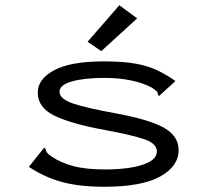

<svg xmlns="http://www.w3.org/2000/svg" viewBox="-20 -702 790 732"><path d="M378 10Q282 10 215 -8.5Q148 -27 90 -66L142 -131L149 -139L154 -134Q155 -126 159.5 -120Q164 -114 177 -105Q211 -82 258.5 -69Q306 -56 381 -56Q470 -56 524 -74Q578 -92 578 -124Q578 -154 533.5 -170Q489 -186 382 -206Q255 -229 189.5 -260Q124 -291 124 -349Q124 -401 187 -434.5Q250 -468 376 -468Q448 -468 496 -459.5Q544 -451 579.5 -434Q615 -417 649 -393L594 -343L587 -336L582 -341Q582 -350 577 -354.5Q572 -359 559 -368Q525 -386 479 -395.5Q433 -405 379 -405Q301 -405 254 -391.5Q207 -378 207 -353Q207 -325 258 -307.5Q309 -290 426 -269Q554 -245 607.5 -213.5Q661 -182 661 -130Q661 -68 590.5 -29Q520 10 378 10ZM366 -507 314 -543 435 -682 503 -632Z"/></svg>

Font: Inconsolata ExtraExpanded
Style: Regular
Weight: 400
Width: 8
Monospace: yes
Designer: Raph Levien, Cyreal, Brenton Simpson
Foundry: Raph Levien, Cyreal, Google
Version: Version 3.001; ttfautohint (v1.8.2.53-6de2)